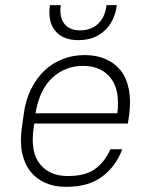

<svg xmlns="http://www.w3.org/2000/svg" viewBox="-20 -720 580 746"><path d="M237 6Q191 6 156 -9.5Q121 -25 98 -54Q75 -83 66 -126Q57 -169 65 -225L72 -275Q79 -330 100.5 -373.5Q122 -417 153 -446Q184 -475 223.5 -490.5Q263 -506 309 -506Q355 -506 390.5 -490.5Q426 -475 449 -446Q472 -417 480.5 -373.5Q489 -330 482 -275L477 -240H113L111 -225Q97 -131 134.5 -83.5Q172 -36 243 -36Q312 -36 349.5 -63.5Q387 -91 409 -140H455Q431 -75 378 -34.5Q325 6 237 6ZM303 -464Q233 -464 183 -417.5Q133 -371 118 -280H436Q447 -371 409.5 -417.5Q372 -464 303 -464ZM285 -564Q225 -564 195 -599.5Q165 -635 174 -700H216Q210 -652 230.5 -627Q251 -602 291 -602Q333 -602 360.5 -627Q388 -652 394 -700H434Q425 -635 385 -599.5Q345 -564 285 -564Z"/></svg>

Font: Retni Sans Light
Style: Italic
Weight: 300
Italic angle: -8°
Designer: Vitaly Kuzmin
Foundry: ParaType Ltd.
Version: Version 1.00;June 10, 2019;FontCreator 11.5.0.2425 64-bit; t